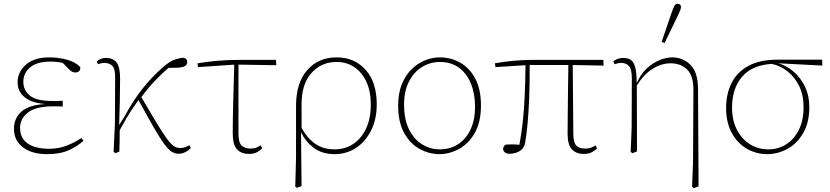

<svg xmlns="http://www.w3.org/2000/svg" viewBox="-20 -793 4338 1004"><path d="M227 13Q146 13 99.5 -23Q53 -59 53 -119Q53 -176 93.5 -210.5Q134 -245 218 -249Q147 -254 109.5 -284Q72 -314 72 -363Q72 -416 115 -454.5Q158 -493 238 -493Q285 -493 329.5 -481Q374 -469 399 -443Q402 -429 394 -421.5Q386 -414 375 -414Q363 -414 354.5 -419.5Q346 -425 337 -435L308 -464Q279 -471 244 -471Q174 -471 138 -441Q102 -411 102 -365Q102 -321 136.5 -293Q171 -265 253 -265Q265 -265 278 -265Q291 -265 308 -266V-236Q292 -237 280.5 -237Q269 -237 259 -237Q167 -237 126 -204.5Q85 -172 85 -125Q85 -70 125 -42.5Q165 -15 237 -15Q287 -15 330 -32Q373 -49 405 -71L417 -57Q386 -29 340.5 -8Q295 13 227 13Z M584 8 574 1 581 -150 582 -387Q583 -432 568 -448Q553 -464 526 -464Q516 -464 507 -461.5Q498 -459 492 -457L486 -473Q492 -478 505 -484Q518 -490 535 -490Q570 -490 589 -467Q608 -444 608 -382Q608 -322 606.5 -260Q605 -198 603 -139L633 -187Q674 -264 723.5 -327Q773 -390 828 -438Q867 -473 895.5 -482Q924 -491 941 -491Q948 -489 953.5 -484Q959 -479 959 -468Q959 -455 948 -448Q937 -441 910 -439L861 -438Q827 -409 791.5 -372Q756 -335 719 -285Q767 -203 798.5 -151Q830 -99 851 -70Q872 -41 888 -30Q904 -19 921 -19Q935 -19 947.5 -23Q960 -27 970 -34L978 -19Q966 -6 949 2.5Q932 11 914 11Q895 11 877.5 0Q860 -11 838 -41Q816 -71 784 -126.5Q752 -182 704 -270Q685 -243 670 -220.5Q655 -198 640 -172.5Q625 -147 606 -112Q606 -82 605.5 -54Q605 -26 604 0Z M1015 -442 1013 -462Q1061 -470 1115 -475Q1169 -480 1241 -480H1423L1425 -452L1227 -455V-94Q1227 -45 1245 -30.5Q1263 -16 1288 -16Q1308 -16 1320.5 -21Q1333 -26 1343 -33L1351 -17Q1342 -7 1324.5 2.5Q1307 12 1282 12Q1243 12 1220 -11.5Q1197 -35 1197 -96Q1197 -165 1199.5 -258.5Q1202 -352 1205 -455Z M1557 -249V-124Q1586 -71 1628 -41.5Q1670 -12 1729 -12Q1785 -12 1827.5 -40.5Q1870 -69 1894.5 -121.5Q1919 -174 1919 -247Q1919 -316 1895.5 -366Q1872 -416 1832 -442.5Q1792 -469 1740 -469Q1660 -469 1608.5 -411Q1557 -353 1557 -249ZM1524 183 1528 33V-238Q1528 -360 1586.5 -426.5Q1645 -493 1740 -493Q1833 -493 1891.5 -428.5Q1950 -364 1950 -247Q1950 -169 1920.5 -110.5Q1891 -52 1841.5 -19.5Q1792 13 1730 13Q1664 13 1620.5 -20Q1577 -53 1554 -102L1557 180L1533 189Z M2279 13Q2224 13 2174.5 -14Q2125 -41 2093.5 -97.5Q2062 -154 2062 -242Q2062 -305 2081 -352Q2100 -399 2132 -430.5Q2164 -462 2202.5 -477.5Q2241 -493 2279 -493Q2340 -493 2389 -464Q2438 -435 2466.5 -379.5Q2495 -324 2495 -242Q2495 -154 2462.5 -97.5Q2430 -41 2380 -14Q2330 13 2279 13ZM2279 -12Q2335 -12 2376.5 -39.5Q2418 -67 2441 -117Q2464 -167 2464 -233Q2464 -340 2415 -404.5Q2366 -469 2281 -469Q2229 -469 2186.5 -442.5Q2144 -416 2118.5 -366.5Q2093 -317 2093 -248Q2093 -167 2119.5 -115Q2146 -63 2188.5 -37.5Q2231 -12 2279 -12Z M2571 -442 2568 -462Q2612 -470 2663.5 -475Q2715 -480 2778 -480H3135L3136 -450L2975 -453L2978 -91Q2979 -45 2995 -30.5Q3011 -16 3039 -16Q3059 -16 3071.5 -21Q3084 -26 3094 -33L3102 -17Q3093 -7 3075.5 2.5Q3058 12 3033 12Q2994 12 2971 -11.5Q2948 -35 2948 -96Q2948 -171 2949.5 -262Q2951 -353 2952 -453H2750Q2750 -350 2747 -276.5Q2744 -203 2739 -148.5Q2734 -94 2726 -46Q2721 -18 2698 -3.5Q2675 11 2644 11Q2628 11 2619.5 3.5Q2611 -4 2611 -14Q2611 -29 2625 -37Q2641 -38 2658.5 -38Q2676 -38 2696 -36Q2707 -95 2713.5 -154.5Q2720 -214 2723.5 -285.5Q2727 -357 2728 -452Z M3599 184 3604 57 3606 -321Q3607 -395 3574 -428.5Q3541 -462 3486 -462Q3440 -462 3394.5 -434.5Q3349 -407 3310 -346L3311 -1L3287 8L3278 1L3283 -125L3284 -383Q3284 -430 3269.5 -447Q3255 -464 3227 -464Q3217 -464 3208.5 -461.5Q3200 -459 3194 -457L3187 -473Q3194 -478 3207.5 -484Q3221 -490 3240 -490Q3262 -490 3277 -481Q3292 -472 3300.5 -445Q3309 -418 3309 -365L3310 -363V-359Q3330 -405 3361.5 -434.5Q3393 -464 3428.5 -478.5Q3464 -493 3495 -493Q3550 -493 3589.5 -455Q3629 -417 3630 -331L3633 181L3609 191ZM3440 -574 3493 -730Q3501 -753 3507 -763Q3513 -773 3523 -773Q3541 -773 3541 -756Q3541 -745 3525 -712L3455 -568Z M3992 13Q3933 13 3884 -16Q3835 -45 3806 -99Q3777 -153 3777 -228Q3777 -302 3805.5 -359Q3834 -416 3893.5 -448.5Q3953 -481 4046 -481H4279L4280 -450L4052 -462H4051Q4095 -449 4131.5 -417Q4168 -385 4190 -338.5Q4212 -292 4212 -234Q4212 -152 4180 -97Q4148 -42 4097.5 -14.5Q4047 13 3992 13ZM3808 -231Q3808 -164 3833.5 -114.5Q3859 -65 3902 -38.5Q3945 -12 3998 -12Q4049 -12 4090.5 -38Q4132 -64 4157 -113.5Q4182 -163 4182 -233Q4182 -296 4159 -343Q4136 -390 4098 -420Q4060 -450 4015 -459Q3911 -452 3859.5 -390.5Q3808 -329 3808 -231Z"/></svg>

Font: Source Serif 4 SmText ExtraLight
Style: Regular
Weight: 200
Designer: Frank Grießhammer
Foundry: Adobe
Version: Version 4.005;hotconv 1.1.0;makeotfexe 2.6.0